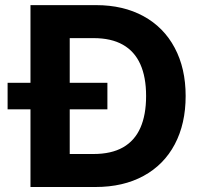

<svg xmlns="http://www.w3.org/2000/svg" viewBox="-20 -748 792 768"><path d="M172.8 0V-132H354Q425.3 -132 472 -158.5Q518.7 -185.1 541.5 -236.7Q564.4 -288.3 564.4 -364.1Q564.4 -439.6 541.3 -491.1Q518.2 -542.7 471.5 -569.1Q424.9 -595.5 354.4 -595.5H169.4V-727.5H364.4Q473.1 -727.5 554.1 -683.2Q635.1 -638.9 678.8 -556.7Q722.6 -474.6 722.6 -364.1Q722.6 -253.1 679.1 -170.8Q635.5 -88.6 554.1 -44.3Q472.7 0 362.2 0ZM258.9 0H101.9V-727.5H258.9ZM10.4 -416.9H409.6V-310.6H10.4Z"/></svg>

Font: Intratopia Thin
Style: Regular
Weight: 100
Designer: Rasmus Andersson
Foundry: rsms
Version: Version 3.000;Glyphs 3.2.3 (3260)